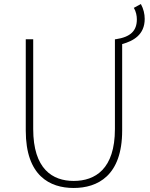

<svg xmlns="http://www.w3.org/2000/svg" viewBox="-20 -921 745 954"><path d="M645 -882C656 -864 660 -842 660 -825C660 -768 629 -737 555 -726H551V-280C551 -81 453 -22 346 -22C241 -22 145 -81 145 -280V-726H108V-272C108 -47 228 13 346 13C464 13 587 -47 587 -272V-702C642 -717 699 -748 699 -827C699 -852 693 -877 680 -901Z"/></svg>

Font: Noto Sans CJK Thin
Style: Regular
Weight: 100
Designer: Ryoko NISHIZUKA (kana & ideographs); Paul D. Hunt (Latin, Greek & Cyrillic); Wenlong ZHANG (bopomofo); Sandoll Communica
Foundry: Adobe Systems Incorporated
Version: Version 1.000;PS 1;hotconv 1.0.78;makeotf.lib2.5.61930